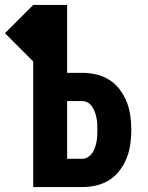

<svg xmlns="http://www.w3.org/2000/svg" viewBox="-78 -755 598 775"><path d="M56 0V-507L-58 -621L56 -735H193V-461H254Q282 -461 310.5 -454.5Q339 -448 363.5 -432.5Q388 -417 405.5 -393.5Q423 -370 433.5 -343.5Q444 -317 448 -288Q452 -259 452 -231Q452 -202 448 -173Q444 -144 433.5 -117.5Q423 -91 405.5 -67.5Q388 -44 363.5 -28.5Q339 -13 310.5 -6.5Q282 0 254 0ZM193 -114H254Q266 -114 276.5 -120.5Q287 -127 294 -137Q301 -147 305 -158.5Q309 -170 311.5 -182Q314 -194 314.5 -206Q315 -218 315 -231Q315 -243 314.5 -255Q314 -267 311.5 -279Q309 -291 305 -302.5Q301 -314 294 -324.5Q287 -335 276.5 -341Q266 -347 254 -347H193Z"/></svg>

Font: Iosevka SS04 Heavy
Style: Regular
Weight: 900
Monospace: yes
Designer: Belleve Invis
Foundry: Belleve Invis
Version: Version 19.0.0; ttfautohint (v1.8.4)